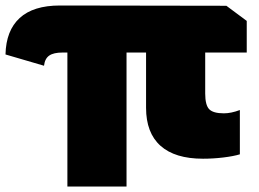

<svg xmlns="http://www.w3.org/2000/svg" viewBox="-22 -561 942 698"><path d="M223 -370H205Q173 -370 157 -359Q141 -348 138 -322L-2 -363Q0 -450 49.5 -495.5Q99 -541 196 -541L801 -540L875 -485V-370H724V-221Q724 -179 738.5 -164Q753 -149 792 -149Q818 -149 850 -161V0Q827 7 790 11.5Q753 16 716 16Q614 16 561.5 -31Q509 -78 509 -169V-370H438V117H223Z"/></svg>

Font: Plata Sans Black
Style: Regular
Weight: 900
Designer: Pablo Impallari, Andres Torresi, & Cristiano Sobral
Foundry: Pablo Impallari, Andres Torresi, & Cristiano Sobral
Version: Version 1.00;December 28, 2019;FontCreator 12.0.0.2547 64-bi